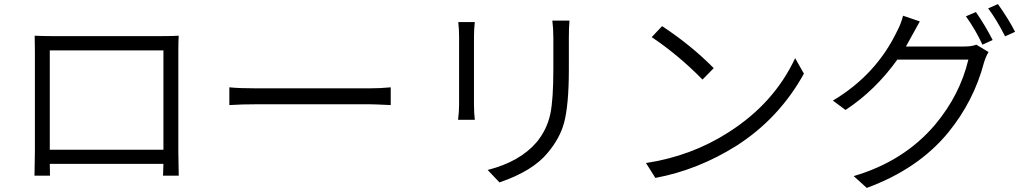

<svg xmlns="http://www.w3.org/2000/svg" viewBox="-20 -856 5040 941"><path d="M236 -679H770Q827 -679 856 -681Q854 -657 854 -607V-113L856 5H779L781 -53H224L225 5H149L151 -113V-607Q151 -657 150 -681Q189 -679 236 -679ZM781 -122V-609H224V-122Z M1104 -428Q1152 -423 1239 -423H1789Q1843 -423 1895 -428V-341Q1815 -345 1790 -345H1239Q1164 -345 1104 -341Z M2771 -755Q2768 -721 2768 -671V-516Q2768 -341 2744 -252Q2723 -177 2665 -108Q2592 -18 2428 38L2370 -23Q2527 -63 2609 -158Q2660 -219 2677 -297Q2692 -366 2692 -519V-671Q2692 -717 2687 -755ZM2307 -748Q2303 -712 2303 -677V-344Q2303 -303 2307 -269H2225Q2230 -307 2230 -344V-677Q2230 -712 2226 -748Z M3225 -728Q3370 -632 3478 -522L3423 -466Q3304 -587 3174 -674ZM3146 -57Q3368 -91 3548 -206Q3773 -348 3877 -571L3920 -495Q3799 -276 3590 -142Q3401 -23 3192 16Z M4763 -797Q4808 -732 4845 -660L4795 -637Q4762 -709 4714 -776ZM4871 -836Q4924 -761 4955 -700L4906 -678Q4863 -762 4823 -815ZM4488 -751 4420 -628H4703Q4743 -628 4765 -637L4825 -601Q4813 -582 4803 -551Q4753 -360 4626 -205Q4479 -27 4228 65L4164 7Q4410 -65 4563 -245Q4685 -391 4726 -564H4378Q4270 -413 4124 -317L4062 -363Q4274 -489 4377 -704Q4395 -737 4406 -779Z"/></svg>

Font: Source Han Sans CN Normal
Style: Regular
Weight: 350
Designer: Ryoko NISHIZUKA 西塚涼子 (kana, bopomofo & ideographs); Paul D. Hunt (Latin, Greek & Cyrillic); Sandoll Communications 산돌커뮤니
Foundry: Adobe
Version: Version 2.004;hotconv 1.0.118;makeotfexe 2.5.65603